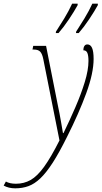

<svg xmlns="http://www.w3.org/2000/svg" viewBox="-160 -786 553 1046"><path d="M-77 240Q-113 240 -140 225L-128 203Q-107 215 -73 215Q-29 215 7 194.5Q43 174 80 123Q117 72 164 -21L76 -463Q70 -493 59 -504.5Q48 -516 25 -516H17L21 -536H91L155 -213Q165 -166 172 -125Q179 -84 183 -61H186Q220 -131 251 -202.5Q282 -274 302 -339.5Q322 -405 322 -454Q322 -483 316 -497.5Q310 -512 294 -512Q294 -526 299.5 -535Q305 -544 316 -544Q333 -544 341.5 -525Q350 -506 350 -465Q350 -388 310 -278.5Q270 -169 206 -42Q163 45 127.5 100Q92 155 60 185.5Q28 216 -5 228Q-38 240 -77 240ZM255 -614Q276 -646 300 -685.5Q324 -725 343 -766H373V-758Q355 -725 326 -681.5Q297 -638 269 -606H254ZM145 -614Q166 -646 190 -685.5Q214 -725 233 -766H263V-758Q245 -725 216 -681.5Q187 -638 159 -606H144Z"/></svg>

Font: Noto Serif ExtraCondensed Thin
Style: Italic
Weight: 100
Width: 2
Italic angle: -12°
Designer: Monotype Design Team
Foundry: Monotype Imaging Inc.
Version: Version 2.013